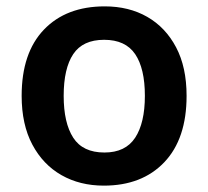

<svg xmlns="http://www.w3.org/2000/svg" viewBox="-20 -573 654 603"><path d="M566 -272Q566 -137 496 -63.5Q426 10 306 10Q231 10 173 -23Q115 -56 81.5 -119Q48 -182 48 -272Q48 -407 118 -480Q188 -553 309 -553Q385 -553 442.5 -520Q500 -487 533 -424.5Q566 -362 566 -272ZM180 -272Q180 -187 210 -140.5Q240 -94 308 -94Q374 -94 404.5 -140.5Q435 -187 435 -272Q435 -358 404.5 -403Q374 -448 307 -448Q240 -448 210 -403Q180 -358 180 -272Z"/></svg>

Font: Noto Sans Kawi SemiBold
Style: Regular
Weight: 600
Designer: Fadhl Haqq
Version: Version 1.000